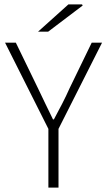

<svg xmlns="http://www.w3.org/2000/svg" viewBox="-20 -853 487 873"><path d="M200 0V-267L3 -659H52L152 -453Q169 -417 186 -382Q203 -347 221 -310H225Q245 -347 263 -382Q281 -417 297 -453L397 -659H444L246 -267V0ZM153 -709 291 -833H353L356 -828L199 -709Z"/></svg>

Font: Source Sans 3 ExtraLight Light
Style: Regular
Weight: 300
Version: Version 3.052;hotconv 1.1.0;makeotfexe 2.6.0